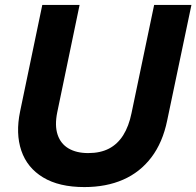

<svg xmlns="http://www.w3.org/2000/svg" viewBox="-20 -749 797 779"><path d="M322.3 10Q219.7 10 155 -29.1Q90.3 -68.1 66.6 -137.6Q42.9 -207.1 61.6 -297.1L151.6 -729H302.9L212.1 -292.6Q201.4 -239.3 213.8 -202.4Q226.1 -165.6 258.2 -146.7Q290.3 -127.9 337.7 -127.9Q387.3 -127.9 422.2 -146.1Q457.1 -164.3 479.9 -200.4Q502.7 -236.6 513.6 -290L605.4 -729H756.7L658.4 -260.7Q640 -170.6 594.1 -110.4Q548.3 -50.1 479.7 -20.1Q411.1 10 322.3 10Z"/></svg>

Font: Mona Sans ExtraLight
Style: Italic
Weight: 200
Italic angle: -11.6951°
Designer: Deni Anggara
Foundry: GitHub
Version: Version 2.000